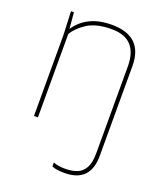

<svg xmlns="http://www.w3.org/2000/svg" viewBox="-138 -623 765 916"><g transform="rotate(20 245.0 -165.0)"><path d="M299 206Q255 206 235 196V176Q258 186 295 186Q330 186 355.5 176Q381 166 395.5 140Q410 114 410 65V-375Q410 -516 278 -516Q199 -516 154 -486.5Q109 -457 90 -423V0H70V-410L65 -530H80L87 -448Q146 -536 271 -536Q430 -536 430 -384V71Q430 206 299 206Z"/></g></svg>

Font: Tanohe Sans Thin
Style: Regular
Weight: 100
Designer: Village Type and Design LLC & Cristiano Sobral
Foundry: Cooper Hewitt Smithsonian Design Museum
Version: Version 1.00;September 29, 2021;FontCreator 13.0.0.2655 64-b